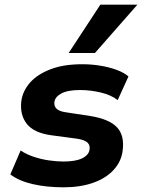

<svg xmlns="http://www.w3.org/2000/svg" viewBox="-20 -788 606 819"><path d="M251 11Q179 11 120 -2.5Q61 -16 24 -44L68 -146Q92 -130 123 -119.5Q154 -109 187.5 -104Q221 -99 251 -99Q303 -99 331 -113Q359 -127 362 -150Q365 -169 353 -180Q341 -191 311 -196L199 -211Q125 -221 94.5 -259.5Q64 -298 71 -357Q77 -400 107.5 -435Q138 -470 194 -492Q250 -514 331 -514Q370 -514 407 -508Q444 -502 476 -490.5Q508 -479 528 -462L482 -361Q454 -383 409.5 -393.5Q365 -404 322 -404Q269 -404 242 -389.5Q215 -375 212 -353Q210 -335 221.5 -324Q233 -313 261 -309L366 -293Q446 -280 479 -245Q512 -210 503 -144Q497 -98 464 -62.5Q431 -27 376.5 -8Q322 11 251 11ZM273 -562 408 -768H566L385 -562Z"/></svg>

Font: Nunito Sans 7pt ExtraBold
Style: Italic
Weight: 800
Italic angle: -9°
Designer: Vernon Adams
Foundry: Vernon Adams
Version: Version 3.101;gftools[0.9.27]